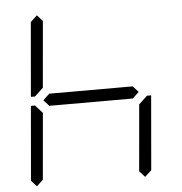

<svg xmlns="http://www.w3.org/2000/svg" viewBox="-58 -992 932 983"><g transform="rotate(-5 408.0 -500.0)"><path d="M92 -64 64 -95 97 -477H118L127 -467L155 -436L125 -95ZM163 -500 196 -531H625L653 -500L620 -469H191ZM133 -533 122 -523H101L134 -905L168 -936L196 -905L166 -564ZM683 -467 694 -477H715L682 -95L648 -64L620 -95L650 -436Z"/></g></svg>

Font: DSEG7 Classic Mini
Style: Light Italic
Weight: 300
Italic angle: -5°
Designer: Keshikan(Twitter:@keshinomi_88pro)
Version: Version 0.46